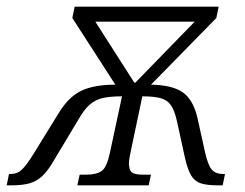

<svg xmlns="http://www.w3.org/2000/svg" viewBox="-64 -556 736 576"><path d="M-44 0 -37 -34H-33Q-12 -34 2 -47.5Q16 -61 37 -95L111 -215Q141 -265 179.5 -283.5Q218 -302 282 -302L153 -502L160 -536H592L585 -502L389 -302Q452 -301 483.5 -279.5Q515 -258 528 -204L551 -100Q560 -60 571.5 -47Q583 -34 606 -34H611L604 0H589Q557 0 538.5 -6Q520 -12 509.5 -29.5Q499 -47 491 -82L467 -192Q460 -224 449 -240Q438 -256 418 -261.5Q398 -267 363 -267L327 -96Q324 -82 323 -72Q322 -62 324 -56Q325 -41 335.5 -36.5Q346 -32 366 -32H389L382 0H168L175 -32H195Q226 -32 241.5 -43.5Q257 -55 266 -99L302 -267Q267 -267 244.5 -262Q222 -257 205 -242Q188 -227 171 -197L99 -77Q81 -45 63.5 -28.5Q46 -12 24.5 -6Q3 0 -29 0ZM339 -308H342L520 -491H222Z"/></svg>

Font: Noto Serif Light
Style: Italic
Weight: 300
Italic angle: -12°
Designer: Monotype Design Team
Foundry: Monotype Imaging Inc.
Version: Version 2.013